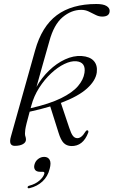

<svg xmlns="http://www.w3.org/2000/svg" viewBox="-20 -740 582 984"><path d="M432 -60Q405.5 10 345 8.5Q321 7.5 306.2 -7.5Q291.5 -22.5 280 -60L237.5 -194.5Q189 -180 132 -167.5Q121.5 -129 116.2 -107.8Q111 -86.5 109.5 -75.5Q108 -64.5 108 -56Q108 -46 110.5 -39.8Q113 -33.5 113 -24.5Q113 -10 97.2 -1.2Q81.5 7.5 56 7.5Q22 7.5 36 -40.5L160 -482Q194 -604.5 271 -662Q348 -719.5 474 -719.5Q509 -719.5 525.5 -709.5Q542 -699.5 542 -684.5Q542 -655 503.5 -655Q486.5 -655 469.5 -663.8Q452.5 -672.5 434.8 -681Q417 -689.5 396.5 -689.5Q345.5 -689.5 300.8 -651.8Q256 -614 233 -529Q211 -451 194.5 -393.2Q178 -335.5 167 -294.5Q193.5 -342 231.8 -378.8Q270 -415.5 313.2 -435.5Q356.5 -455.5 398 -453Q440.5 -450 460.5 -428Q480.5 -406 476 -369Q470.5 -327 426.2 -286.8Q382 -246.5 292 -212.5L335 -84.5Q344.5 -55.5 353.5 -44Q362.5 -32.5 375 -32Q396.5 -30.5 417 -64Q423 -73.5 428.5 -72Q435 -70.5 432 -60ZM140.5 -198.5Q138.5 -191.5 137 -185.5Q233.5 -207.5 292.5 -236.5Q351.5 -265.5 379.8 -298.8Q408 -332 413 -367Q421 -421 371.5 -426Q344 -428.5 309.8 -412Q275.5 -395.5 241.8 -364Q208 -332.5 180.8 -290Q153.5 -247.5 140.5 -198.5ZM186.5 140.5Q166.5 140.5 159.5 130Q152.5 119.5 156.5 104Q161 86 175.2 75Q189.5 64 206.5 64Q226 64 234.5 79.2Q243 94.5 234.5 125.5Q225 164.5 197.8 189.8Q170.5 215 132.5 224Q122 227 121.5 220.5Q121.5 213.5 130.5 211.5Q161.5 203.5 182 185.5Q202.5 167.5 207 150.5Q209.5 140.5 200 140.5Z"/></svg>

Font: Fraunces 72pt S000 Light
Style: Italic
Weight: 300
Italic angle: -16°
Version: Version 1.000; ttfautohint (v1.8.3)